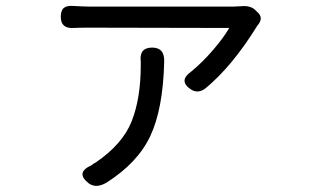

<svg xmlns="http://www.w3.org/2000/svg" viewBox="-20 -559 1040 640"><path d="M527.3 -352.5Q523.4 -196.3 481.4 -106.4Q439.5 -16.6 335 49.8Q299.8 70.3 275.4 51.8Q230.5 16.6 284.2 -7.8Q287.1 -9.8 291 -12.7Q294.9 -15.6 297.9 -16.6Q388.7 -78.1 418.9 -154.8Q449.2 -231.4 449.2 -341.8V-353.5Q443.4 -400.4 487.3 -400.4Q529.3 -400.4 527.3 -352.5ZM276.4 -537.1H759.8Q766.6 -537.1 779.8 -538.1Q793 -539.1 799.8 -538.6Q806.6 -538.1 815.4 -535.2Q824.2 -532.2 831.1 -525.4L837.9 -518.6Q858.4 -501 841.8 -478.5Q838.9 -475.6 837.9 -473.6Q753.9 -337.9 665 -264.6Q639.6 -245.1 615.2 -261.7Q574.2 -290 617.2 -320.3Q655.3 -351.6 690.4 -392.6Q725.6 -433.6 744.1 -465.8L276.4 -466.8Q242.2 -466.8 225.6 -465.8Q182.6 -462.9 182.6 -502.9Q182.6 -524.4 192.9 -532.7Q203.1 -541 225.6 -539.1Q258.8 -537.1 276.4 -537.1Z"/></svg>

Font: GenSenMaruGothic TW TTF Regular
Style: Regular
Weight: 400
Version: Version 1.301